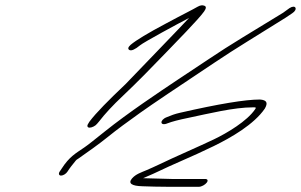

<svg xmlns="http://www.w3.org/2000/svg" viewBox="-20 -741 1155 737"><path d="M959.5 -322C928.7 -276 851.1 -230 800.9 -206C749 -181 642.6 -135 593.6 -111C573.3 -101 556 -94 542.8 -88C521.9 -79 501.5 -73 486.7 -56C470.7 -37 485.2 -27 527.8 -26C557.2 -25 589 -24 623.8 -24H743.8C753.4 -24 767.7 -32 773.6 -40C779.6 -48 777.1 -54 767.5 -54H639.1L529.3 -57C593.2 -84 597.4 -89 673.3 -122C715.1 -140 756.4 -159 800 -180C867.5 -213 954.6 -263 996.4 -324C1009.2 -346 1004.6 -357 977.8 -359C921.4 -359 818.9 -342 670.4 -308C652.5 -304 635.7 -298 619.6 -291C591.5 -280 593.5 -255 624 -268C639.5 -274 665.3 -281 704.8 -289C781.5 -305 877.2 -329 951.6 -329C961.2 -329 964.8 -329 959.5 -322ZM238.8 -82 246.2 -93C247.2 -95 255.1 -105 270.4 -124C271.4 -126 274.9 -129 281.9 -133C320.2 -160 358.9 -187 393.5 -215C428 -243 470.3 -274 518 -308C565.7 -342 661.2 -406 805.5 -502C879.4 -552 974.3 -609 1076.3 -673L1101.6 -690C1125 -705 1114.9 -725 1091.5 -710L1066.6 -692C955.6 -624 857.7 -566 785.6 -517L665.1 -437C591.7 -388 473 -309 381.9 -236C343.2 -205 317 -184 303.6 -175C270.2 -152 246.3 -140 216.2 -93L208.8 -82C203.8 -74 206.4 -67 214.4 -67C222.4 -67 233.8 -74 238.8 -82ZM324 -251C333.1 -251 346.9 -258 352.8 -266L360.5 -275C381.9 -303 412.2 -336 452.6 -374C503.8 -422 571 -491 623.9 -546C652.4 -576 741.6 -666 763.5 -697C771.8 -709 772.4 -716 764.5 -719C756.7 -722 748.9 -721 738.2 -715C727.4 -709 714.9 -702 702.9 -696C675.5 -682 645.6 -666 617.5 -651C547.7 -614 502.9 -587 481.5 -569C471.4 -560 469.6 -553 476.9 -549C484.1 -545 498.4 -551 517.5 -567C531.8 -579 660.8 -649 705.6 -672C697.2 -662 468.4 -425 461.8 -418C396.4 -356 348.8 -308 323.3 -274L317.9 -265C312.9 -257 316 -251 324 -251Z"/></svg>

Font: MewTooHand
Style: UltimateItaWide
Weight: 400
Designer: Mew Too, Robert Jablonski
Version: Version 0.77